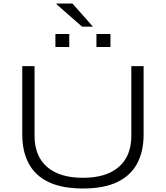

<svg xmlns="http://www.w3.org/2000/svg" viewBox="-20 -1063 946 1095"><path d="M453 12Q334 12 257.5 -24.5Q181 -61 144 -130Q107 -199 107 -295V-686H177V-289Q177 -173 248.5 -111Q320 -49 453 -49Q586 -49 657.5 -111Q729 -173 729 -289V-686H799V-295Q799 -199 762 -130Q725 -61 648.5 -24.5Q572 12 453 12ZM296 -795V-869H375V-795ZM530 -795V-869H610V-795ZM510 -911H448L302 -1039V-1043H393Z"/></svg>

Font: Archivo Expanded ExtraLight
Style: Regular
Weight: 250
Width: 7
Designer: Hector Gatti
Foundry: Omnibus-Type
Version: Version 2.001